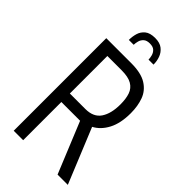

<svg xmlns="http://www.w3.org/2000/svg" viewBox="-266 -937 1006 1006"><g transform="rotate(45 237.5 -434.0)"><path d="M61 0V-686H246Q319 -686 359 -661Q399 -636 414.5 -594Q430 -552 430 -499Q430 -424 404.5 -375.5Q379 -327 337 -305L462 0H386L270 -283H131V0ZM131 -346H246Q306 -346 332.5 -385.5Q359 -425 359 -493Q359 -535 349 -564Q339 -593 312.5 -608.5Q286 -624 236 -624H131ZM151 -763Q151 -789 158 -812.5Q165 -836 184.5 -852Q204 -868 242 -868Q277 -868 297 -852Q317 -836 325.5 -812.5Q334 -789 334 -763H297Q297 -775 293 -790.5Q289 -806 277.5 -817Q266 -828 242 -828Q219 -828 207 -817Q195 -806 191 -790.5Q187 -775 187 -763Z"/></g></svg>

Font: Archivo ExtraCondensed Light
Style: Regular
Weight: 300
Width: 2
Designer: Hector Gatti
Foundry: Omnibus-Type
Version: Version 2.001